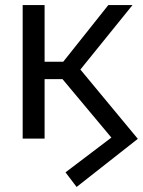

<svg xmlns="http://www.w3.org/2000/svg" viewBox="-20 -550 567 762"><path d="M284 192 527 1 299 -274 506 -530H410L231 -305H157V-530H70V0H157V-236H228L422 -4L240 134Z"/></svg>

Font: Cheyenne Sans
Style: Regular
Weight: 400
Designer: The Public Sans project authors (U.S. Web Design System), Libre Franklin designed by Pablo Impallari and Rodrigo Fuenzal
Foundry: The Cheyenne Sans Project Authors
Version: Version 2.007